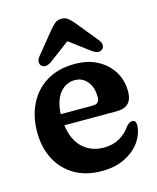

<svg xmlns="http://www.w3.org/2000/svg" viewBox="-101 -715 651 797"><g transform="rotate(-15 224.0 -317.0)"><path d="M428.5 -281.5Q428.5 -214 362 -214H136.5Q145.5 -148.5 181.8 -115.2Q218 -82 272.5 -82Q311.5 -82 341 -99.5Q370.5 -117 387 -143Q401.5 -158 412.5 -158Q429.5 -158 429 -134.5Q426.5 -97 402.8 -64Q379 -31 337.2 -10.5Q295.5 10 238.5 10Q171.5 10 122.5 -18.5Q73.5 -47 46.8 -97.8Q20 -148.5 20 -215.5Q20 -282.5 46.2 -335.2Q72.5 -388 122.2 -418.5Q172 -449 243.5 -449Q299.5 -449 341 -426.8Q382.5 -404.5 405.5 -366.8Q428.5 -329 428.5 -281.5ZM226.5 -384Q188 -384 162.2 -352.5Q136.5 -321 134 -262.5H272.5Q300.5 -262.5 300.5 -290.5Q300.5 -334.5 279.5 -359.2Q258.5 -384 226.5 -384ZM150.5 -482Q124 -464 108 -478Q102 -483.5 101.5 -494.2Q101 -505 110.5 -517L188 -612Q200.5 -627 211.5 -635.8Q222.5 -644.5 238.5 -644.5Q255 -644.5 266.2 -635.8Q277.5 -627 290 -612L367.5 -517Q377 -505 376.5 -494.2Q376 -483.5 369.5 -478Q354 -463.5 327 -482L239 -548Z"/></g></svg>

Font: Fraunces 144pt SuperSoft SemiBold
Style: Regular
Weight: 600
Version: Version 1.000;[b76b70a41]